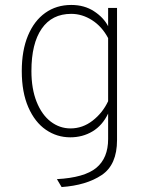

<svg xmlns="http://www.w3.org/2000/svg" viewBox="-20 -543 596 776"><path d="M210 181Q321 175 369 135.5Q417 96 417 19V-84Q394 -36 354 -12Q314 12 264 12Q210 12 165.5 -18.5Q121 -49 94.5 -109.5Q68 -170 68 -256Q68 -339 93 -399Q118 -459 163 -491Q208 -523 268 -523Q321 -523 360 -497.5Q399 -472 417 -437V-511H453V23Q453 123 391 164.5Q329 206 229 213ZM417 -134V-389Q392 -436 352 -461.5Q312 -487 268 -487Q190 -487 148.5 -427Q107 -367 107 -256Q107 -184 128 -131.5Q149 -79 185 -51.5Q221 -24 265 -24Q314 -24 354.5 -55.5Q395 -87 417 -134Z"/></svg>

Font: Overpass Thin
Style: Regular
Weight: 100
Designer: Delve Withrington, Thomas Jockin
Foundry: Delve Fonts
Version: Version 3.000;DELV;Overpass